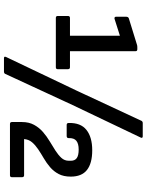

<svg xmlns="http://www.w3.org/2000/svg" viewBox="97 -824 757 992"><g transform="rotate(90 476.0 -327.5)"><path d="M72 -237Q62 -237 62 -247V-299Q62 -310 72 -310H164V-568L76 -540Q66 -539 66 -548V-600Q66 -611 74 -614L210 -656Q213 -657 216 -657.5Q219 -658 223 -658H234Q244 -658 244 -649V-310H327Q337 -310 337 -299V-247Q337 -237 327 -237ZM280 31Q269 31 274 20L449 -347L604 -680Q608 -686 615 -686H684Q689 -686 691 -683Q693 -680 690 -675L522 -323L361 25Q358 31 349 31ZM620 0Q610 0 610 -10V-62Q610 -98 624.5 -124.5Q639 -151 661.5 -170.5Q684 -190 710 -205.5Q736 -221 758.5 -235.5Q781 -250 795.5 -266Q810 -282 810 -304V-315Q810 -335 796.5 -345Q783 -355 752 -355Q722 -355 707 -343Q692 -331 693 -303Q693 -293 682 -293H625Q615 -293 615 -303Q613 -365 650.5 -395Q688 -425 756 -425Q823 -425 857.5 -398Q892 -371 892 -314Q892 -277 878.5 -251.5Q865 -226 843.5 -207.5Q822 -189 797 -174.5Q772 -160 750.5 -145.5Q729 -131 714.5 -114Q700 -97 698 -73H885Q895 -73 895 -62V-10Q895 0 885 0Z"/></g></svg>

Font: Sofia Sans Semi Condensed SemiBold
Style: Regular
Weight: 600
Designer: Botio Nikoltchev, Ani Petrova
Foundry: lettersoup
Version: Version 4.100